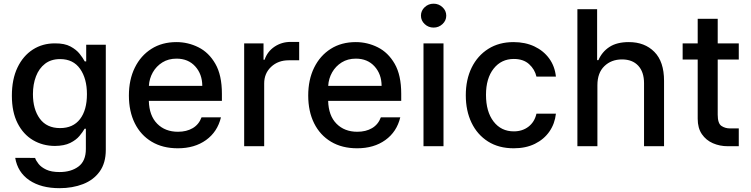

<svg xmlns="http://www.w3.org/2000/svg" viewBox="-20 -776 3987 1019"><path d="M295.5 222.7Q198.2 222.7 136 180.8Q73.9 138.8 60.7 61.8L166.2 62.1Q170.8 76.3 184.7 93.9Q198.5 111.5 225.5 124.3Q252.5 137.1 296.5 137.1Q356.9 137.1 396.3 108Q435.7 78.8 435.7 14.6V-92.7H429Q419.4 -75.6 401.6 -54.3Q383.9 -33 352.5 -17.4Q321 -1.8 271 -1.4Q206.7 -1.8 155 -32.3Q103.3 -62.9 73.2 -122.2Q43 -181.5 43 -268.1Q43 -355.5 72.8 -417.6Q102.6 -479.8 154.3 -513Q206 -546.2 272 -545.8Q322.8 -546.2 354 -529.3Q385.3 -512.4 402.9 -490.1Q420.5 -467.7 429.7 -450.3H437.5V-538.7H541.5V19.2Q541.5 89.1 509.1 134.2Q476.6 179.3 420.8 201Q365.1 222.7 295.5 222.7ZM299 -96.2Q367.9 -96.2 404.7 -144Q441.4 -191.8 441.4 -276.3Q441.4 -359 405 -410.7Q368.6 -462.4 299 -462.4Q251.1 -462.4 219.1 -437.7Q187.1 -413 171 -370.9Q154.8 -328.8 154.8 -276.3Q154.8 -196 191.4 -146.1Q228 -96.2 299 -96.2Z M923.7 11Q843.4 11 785.2 -23.8Q726.9 -58.6 695.5 -121.6Q664.1 -184.7 664.1 -269.2Q664.1 -353 695.5 -416.9Q726.9 -480.8 783.6 -516.7Q840.2 -552.6 916.2 -552.6Q978 -552.6 1033.2 -525Q1088.4 -497.5 1123 -437.3Q1157.7 -377.1 1157.7 -278.4V-240.8H769.9Q772 -161.9 814.3 -119.3Q856.5 -76.7 924.7 -76.7Q970.2 -76.7 1002.8 -95.9Q1035.5 -115.1 1049.7 -153.4H1152.7Q1134.2 -76.3 1073.5 -32.7Q1012.8 11 923.7 11ZM770.2 -320.3H1053.6Q1053.3 -382.8 1016 -423.8Q978.7 -464.8 916.9 -464.8Q873.9 -464.8 841.8 -444.8Q809.7 -424.7 791 -391.9Q772.4 -359 770.2 -320.3Z M1275.9 0V-545.5H1378.6V-458.8H1384.2Q1399.1 -502.8 1437 -528.2Q1474.8 -553.6 1522.7 -553.6H1567.8V-456H1512.4Q1456 -456 1419 -421.3Q1382.1 -386.7 1382.1 -333.1V0Z M1875.4 11Q1795.1 11 1736.9 -23.8Q1678.6 -58.6 1647.2 -121.6Q1615.8 -184.7 1615.8 -269.2Q1615.8 -353 1647.2 -416.9Q1678.6 -480.8 1735.3 -516.7Q1791.9 -552.6 1867.9 -552.6Q1929.7 -552.6 1984.9 -525Q2040.1 -497.5 2074.8 -437.3Q2109.4 -377.1 2109.4 -278.4V-240.8H1721.6Q1723.7 -161.9 1766 -119.3Q1808.2 -76.7 1876.4 -76.7Q1921.9 -76.7 1954.5 -95.9Q1987.2 -115.1 2001.4 -153.4H2104.4Q2085.9 -76.3 2025.2 -32.7Q1964.5 11 1875.4 11ZM1721.9 -320.3H2005.3Q2005 -382.8 1967.7 -423.8Q1930.4 -464.8 1868.6 -464.8Q1825.6 -464.8 1793.5 -444.8Q1761.4 -424.7 1742.7 -391.9Q1724.1 -359 1721.9 -320.3Z M2227.6 0V-545.5H2333.8V0ZM2281.2 -629.6Q2253.6 -629.6 2233.8 -648.3Q2214.1 -666.9 2214.1 -692.8Q2214.1 -719.1 2233.8 -737.7Q2253.6 -756.4 2281.2 -756.4Q2308.6 -756.4 2328.5 -737.7Q2348.4 -719.1 2348.4 -692.8Q2348.4 -666.9 2328.5 -648.3Q2308.6 -629.6 2281.2 -629.6Z M2706.3 11Q2627.1 11 2570.1 -25Q2513.1 -61.1 2482.6 -124.6Q2452.1 -188.2 2452.1 -270.2Q2452.1 -353.7 2483.3 -417.3Q2514.6 -480.8 2571.6 -516.7Q2628.6 -552.6 2705.3 -552.6Q2767.4 -552.6 2816.1 -529.7Q2864.7 -506.7 2894.7 -465.6Q2924.7 -424.4 2930.4 -369.3H2827.1Q2818.5 -407.7 2788.2 -435.4Q2757.8 -463.1 2707 -463.1Q2640.6 -463.1 2600 -411.8Q2559.3 -360.4 2559.3 -272.7Q2559.3 -183.6 2599.4 -131.2Q2639.6 -78.8 2707 -78.8Q2752.5 -78.8 2784.8 -103.7Q2817.1 -128.6 2827.1 -172.6H2930.4Q2924.7 -119.7 2896 -78.1Q2867.2 -36.6 2819.1 -12.8Q2771 11 2706.3 11Z M3150.6 -323.9V0H3044.4V-727.3H3149.1V-456.7H3155.9Q3175.1 -501.1 3214.5 -526.8Q3253.9 -552.6 3317.5 -552.6Q3401.6 -552.6 3452.9 -500.7Q3504.3 -448.9 3504.3 -346.9V0H3398.1V-334.2Q3398.1 -394.2 3367.2 -427.4Q3336.3 -460.6 3281.2 -460.6Q3224.4 -460.6 3187.5 -424.9Q3150.6 -389.2 3150.6 -323.9Z M3900.9 -545.5V-460.2H3789.1V-167.3Q3789.1 -121.1 3808.8 -107.8Q3828.5 -94.5 3854.4 -94.5H3900.9V0H3842Q3800.1 0 3763.7 -15.8Q3727.3 -31.6 3705.1 -63.9Q3682.9 -96.2 3682.9 -145.6V-460.2H3603V-545.5H3682.9V-676.1H3789.1V-545.5Z"/></svg>

Font: Inter Zeller Medium
Style: Regular
Weight: 500
Designer: Rasmus Andersson; Joe Bland
Foundry: zeller
Version: Version 3.015;git-dec3a8cb1